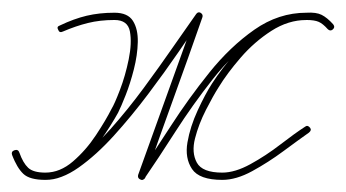

<svg xmlns="http://www.w3.org/2000/svg" viewBox="-26 -291 572 317"><path d="M78 -239Q72 -236 70 -242Q67 -247 73 -249Q96 -260 117 -265Q138 -270 163 -270Q185 -270 193.5 -256.5Q202 -243 201.5 -221.5Q201 -200 195 -176.5Q189 -153 181.5 -134Q174 -115 169 -105Q158 -85 140 -59Q122 -33 99 -13.5Q76 6 49 6Q26 6 14 -4Q2 -14 -6 -35Q-8 -41 -2 -43Q4 -45 6 -39Q12 -21 19.5 -13.5Q27 -6 49 -6Q73 -6 100.5 -26Q128 -46 156.5 -78Q185 -110 211.5 -146Q238 -182 260.5 -214.5Q283 -247 298 -268Q301 -272 305 -270Q310 -267 308 -262Q285 -196 261 -130Q237 -64 214 2Q212 7 206 4Q200 1 203 -3Q227 -38 256 -83Q285 -128 319.5 -171Q354 -214 394 -242Q434 -270 480 -270Q496 -271 505 -266.5Q514 -262 524 -251Q528 -246 523 -242Q519 -239 515 -243Q507 -252 500 -255Q493 -258 480 -258Q450 -258 422 -240Q394 -222 371.5 -196Q349 -170 335 -147Q326 -133 314 -109.5Q302 -86 296 -62.5Q290 -39 299 -22.5Q308 -6 341 -6Q362 -6 387.5 -20Q413 -34 437 -52.5Q461 -71 478 -82Q478 -82 478 -82Q478 -82 478 -82Q482 -85 486 -80Q489 -76 484 -72Q467 -60 442 -41.5Q417 -23 390.5 -8.5Q364 6 341 6Q303 6 291 -12Q279 -30 283.5 -56Q288 -82 300.5 -109Q313 -136 324 -153Q340 -178 364 -205Q388 -232 418 -251Q448 -270 480 -270Q496 -270 505 -266Q514 -262 524 -251Q528 -246 523 -242Q519 -239 515 -243Q507 -252 500 -255.5Q493 -259 481 -258Q437 -258 398 -230.5Q359 -203 325.5 -160.5Q292 -118 263.5 -73.5Q235 -29 213 3Q210 8 205 5Q201 3 202 -2Q226 -68 249.5 -134Q273 -200 297 -266Q299 -271 304 -268Q310 -265 307 -261Q292 -239 269 -205.5Q246 -172 218.5 -135.5Q191 -99 162 -67Q133 -35 104 -14.5Q75 6 49 6Q23 6 12.5 -4Q2 -14 -6 -35Q-8 -40 -2 -43Q4 -45 6 -39Q12 -22 20.5 -14Q29 -6 49 -6Q73 -6 94.5 -24.5Q116 -43 132.5 -68Q149 -93 158 -111Q163 -119 172 -142.5Q181 -166 186.5 -193Q192 -220 188.5 -239Q185 -258 163 -258Q139 -258 119 -253Q99 -248 78 -239Q78 -239 78 -239Q78 -239 78 -239Z"/></svg>

Font: FRB American Cursive Guidelines Arrows Thin
Style: Italic
Weight: 100
Italic angle: -25°
Version: Version 2.0;Modular Font Editor K font №1